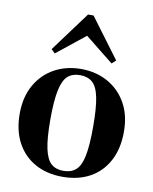

<svg xmlns="http://www.w3.org/2000/svg" viewBox="-85 -814 713 893"><g transform="rotate(10 271.0 -368.0)"><path d="M271 14Q197 14 141.5 -17Q86 -48 55.5 -105Q25 -162 25 -241Q25 -320 57.5 -377Q90 -434 145.5 -464.5Q201 -495 271 -495Q341 -495 396.5 -464.5Q452 -434 484.5 -377.5Q517 -321 517 -241Q517 -162 486.5 -104.5Q456 -47 401 -16.5Q346 14 271 14ZM271 -14Q307 -14 329.5 -33.5Q352 -53 362 -102Q372 -151 372 -239Q372 -328 362 -377.5Q352 -427 329.5 -446.5Q307 -466 271 -466Q235 -466 213 -446.5Q191 -427 180.5 -377.5Q170 -328 170 -239Q170 -151 180.5 -102Q191 -53 213 -33.5Q235 -14 271 -14ZM137 -545 119 -562 258 -750H284L424 -562L405 -545L271 -652Z"/></g></svg>

Font: DM Serif Text
Style: Regular
Weight: 400
Designer: Colophon Foundry, Frank Grießhammer
Foundry: Colophon Foundry
Version: Version 5.200; ttfautohint (v1.8.3)